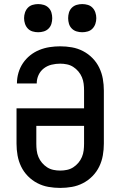

<svg xmlns="http://www.w3.org/2000/svg" viewBox="-20 -909 590 941"><path d="M275 12Q246 12 217.5 7Q189 2 163 -11.5Q137 -25 116.5 -46Q96 -67 83.5 -93Q71 -119 66 -147.5Q61 -176 61 -205V-378H392V-465Q392 -482 390 -498.5Q388 -515 381.5 -530.5Q375 -546 364 -559Q353 -572 339 -581Q325 -590 308.5 -593.5Q292 -597 275 -597Q254 -597 233 -592Q212 -587 195 -574Q178 -561 169 -541.5Q160 -522 160 -500H63Q63 -527 70.5 -552.5Q78 -578 92.5 -599.5Q107 -621 127.5 -637.5Q148 -654 172.5 -664Q197 -674 223 -678Q249 -682 275 -682Q304 -682 332.5 -677Q361 -672 387 -658.5Q413 -645 433.5 -624Q454 -603 466.5 -577Q479 -551 484 -522.5Q489 -494 489 -465V-205Q489 -176 484 -147.5Q479 -119 466.5 -93Q454 -67 433.5 -46Q413 -25 387 -11.5Q361 2 332.5 7Q304 12 275 12ZM275 -73Q292 -73 308.5 -76.5Q325 -80 339 -89Q353 -98 364 -111Q375 -124 381.5 -139.5Q388 -155 390 -171.5Q392 -188 392 -205V-292H158V-205Q158 -188 160 -171.5Q162 -155 168.5 -139.5Q175 -124 186 -111Q197 -98 211 -89Q225 -80 241.5 -76.5Q258 -73 275 -73ZM383 -751Q369 -751 355.5 -755Q342 -759 332 -769Q322 -779 318 -792.5Q314 -806 314 -820Q314 -834 318 -847.5Q322 -861 332 -871Q342 -881 355.5 -885Q369 -889 383 -889Q397 -889 410.5 -885Q424 -881 433.5 -871Q443 -861 447.5 -847.5Q452 -834 452 -820Q452 -806 447.5 -792.5Q443 -779 433.5 -769Q424 -759 410.5 -755Q397 -751 383 -751ZM167 -751Q153 -751 139.5 -755Q126 -759 116.5 -769Q107 -779 102.5 -792.5Q98 -806 98 -820Q98 -834 102.5 -847.5Q107 -861 116.5 -871Q126 -881 139.5 -885Q153 -889 167 -889Q181 -889 194.5 -885Q208 -881 218 -871Q228 -861 232 -847.5Q236 -834 236 -820Q236 -806 232 -792.5Q228 -779 218 -769Q208 -759 194.5 -755Q181 -751 167 -751Z"/></svg>

Font: Lode Dark Term
Style: Bold
Weight: 700
Monospace: yes
Designer: Belleve Invis
Foundry: Belleve Invis
Version: Version 29.2.0